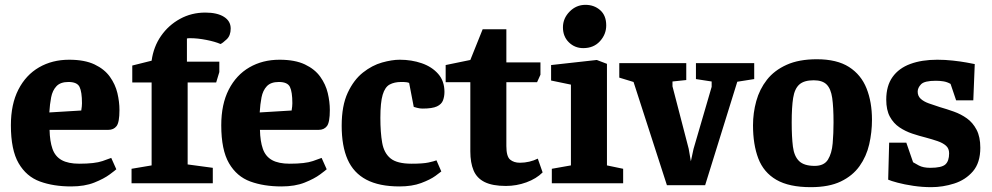

<svg xmlns="http://www.w3.org/2000/svg" viewBox="-20 -758 4104 794"><path d="M274 13Q201 13 145 -7.5Q89 -28 57 -83Q25 -138 25 -240Q25 -327 56 -387.5Q87 -448 141.5 -479.5Q196 -511 266 -511Q330 -511 371 -491.5Q412 -472 434.5 -440.5Q457 -409 465.5 -373Q474 -337 474 -303Q474 -252 462 -236.5Q450 -221 428 -221H185Q186 -174 197 -142.5Q208 -111 235 -96Q262 -81 308 -81Q372 -81 404 -92Q436 -103 440 -105L461 -58Q457 -54 433.5 -36.5Q410 -19 370 -3Q330 13 274 13ZM184 -293 316 -301Q319 -319 319 -331Q319 -378 309 -398.5Q299 -419 263 -419Q230 -419 213.5 -401.5Q197 -384 191.5 -355.5Q186 -327 184 -293Z M524 0V-60L607 -74V-417H527V-487L607 -507Q615 -565 646 -609.5Q677 -654 724.5 -680Q772 -706 829 -706Q878 -706 906 -688.5Q934 -671 934 -640Q934 -611 917.5 -595.5Q901 -580 892 -576Q869 -586 833 -593Q797 -600 769 -600Q765 -600 761 -600Q757 -600 753 -599V-503H887V-460L874 -417H756V-78L860 -64V0Z M1144 13Q1071 13 1015 -7.5Q959 -28 927 -83Q895 -138 895 -240Q895 -327 926 -387.5Q957 -448 1011.5 -479.5Q1066 -511 1136 -511Q1200 -511 1241 -491.5Q1282 -472 1304.5 -440.5Q1327 -409 1335.5 -373Q1344 -337 1344 -303Q1344 -252 1332 -236.5Q1320 -221 1298 -221H1055Q1056 -174 1067 -142.5Q1078 -111 1105 -96Q1132 -81 1178 -81Q1242 -81 1274 -92Q1306 -103 1310 -105L1331 -58Q1327 -54 1303.5 -36.5Q1280 -19 1240 -3Q1200 13 1144 13ZM1054 -293 1186 -301Q1189 -319 1189 -331Q1189 -378 1179 -398.5Q1169 -419 1133 -419Q1100 -419 1083.5 -401.5Q1067 -384 1061.5 -355.5Q1056 -327 1054 -293Z M1632 13Q1548 13 1495 -15Q1442 -43 1417.5 -98.5Q1393 -154 1393 -238Q1393 -321 1418 -374.5Q1443 -428 1481 -458Q1519 -488 1560 -499.5Q1601 -511 1633 -511Q1682 -511 1724 -496.5Q1766 -482 1792 -452.5Q1818 -423 1818 -378Q1818 -359 1812 -343Q1806 -327 1787 -318Q1768 -309 1727 -309Q1717 -309 1705 -312Q1693 -315 1691 -316L1672 -415Q1668 -417 1660.5 -418Q1653 -419 1639 -419Q1611 -419 1591.5 -408.5Q1572 -398 1562.5 -366Q1553 -334 1553 -271Q1553 -210 1560.5 -167.5Q1568 -125 1595 -103Q1622 -81 1682 -81Q1729 -81 1752 -86Q1775 -91 1785 -95L1805 -49Q1802 -46 1780.5 -30.5Q1759 -15 1721.5 -1Q1684 13 1632 13Z M2072 11Q2017 11 1984.5 -5Q1952 -21 1938.5 -53Q1925 -85 1925 -132V-418H1823V-489L1925 -510L1976 -637H2074V-500H2215V-449L2201 -418H2074V-154Q2074 -111 2089.5 -98Q2105 -85 2130 -85Q2150 -85 2169 -89.5Q2188 -94 2204 -102L2224 -45Q2198 -19 2157 -4Q2116 11 2072 11Z M2262 0V-60L2341 -74V-408L2259 -425V-489L2448 -510L2490 -494V-74L2557 -60V0ZM2392 -559Q2357 -559 2332.5 -583Q2308 -607 2308 -645Q2308 -682 2335.5 -710Q2363 -738 2401 -738Q2437 -738 2462 -716Q2487 -694 2487 -653Q2487 -616 2461 -587.5Q2435 -559 2392 -559Z M2738 8 2600 -419 2541 -437V-497H2818V-427L2761 -421V-401L2828 -143L2837 -91L2848 -142L2923 -399V-421L2858 -431V-497H3099V-431L3029 -420L2896 8Z M3333 16Q3243 16 3190.5 -14.5Q3138 -45 3116 -102.5Q3094 -160 3094 -240Q3094 -291 3107.5 -340Q3121 -389 3151.5 -428Q3182 -467 3233 -490Q3284 -513 3358 -513Q3441 -513 3491 -481Q3541 -449 3563.5 -392.5Q3586 -336 3586 -263Q3586 -211 3574.5 -161Q3563 -111 3534.5 -71Q3506 -31 3457 -7.5Q3408 16 3333 16ZM3349 -72Q3388 -72 3404 -98Q3420 -124 3423.5 -165.5Q3427 -207 3427 -252Q3427 -315 3421.5 -353Q3416 -391 3398.5 -408.5Q3381 -426 3345 -426Q3305 -426 3285.5 -408.5Q3266 -391 3260 -353Q3254 -315 3254 -252Q3254 -192 3259 -152Q3264 -112 3284.5 -92Q3305 -72 3349 -72Z M3831 16Q3794 16 3757 10.5Q3720 5 3692 -2.5Q3664 -10 3653 -15L3657 -168H3728L3756 -87Q3762 -83 3780 -73.5Q3798 -64 3827 -64Q3874 -64 3889.5 -78Q3905 -92 3905 -124Q3905 -144 3892 -155.5Q3879 -167 3857 -174.5Q3835 -182 3809 -189Q3781 -196 3752.5 -205.5Q3724 -215 3699.5 -231.5Q3675 -248 3660 -275.5Q3645 -303 3645 -346Q3645 -403 3671 -439.5Q3697 -476 3744.5 -493.5Q3792 -511 3856 -511Q3888 -511 3920 -507.5Q3952 -504 3977 -499.5Q4002 -495 4011 -493L4005 -343H3934L3911 -411Q3897 -419 3882 -421.5Q3867 -424 3850 -424Q3803 -424 3789 -409.5Q3775 -395 3775 -379Q3775 -361 3787.5 -349.5Q3800 -338 3821 -330.5Q3842 -323 3867 -315Q3895 -307 3924.5 -296.5Q3954 -286 3978.5 -268.5Q4003 -251 4018.5 -221.5Q4034 -192 4034 -147Q4034 -85 4003.5 -49.5Q3973 -14 3926 1Q3879 16 3831 16Z"/></svg>

Font: Faustina ExtraBold
Style: Regular
Weight: 800
Designer: Alfonso Garcia
Foundry: http://www.omnibus-type.com
Version: Version 1.200